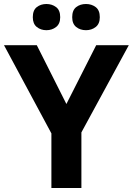

<svg xmlns="http://www.w3.org/2000/svg" viewBox="-20 -940 664 960"><path d="M312 -420 461 -714H624L387 -278V0H237V-273L0 -714H164ZM144 -854Q144 -889 164 -904.5Q184 -920 212 -920Q240 -920 260.5 -904.5Q281 -889 281 -854Q281 -821 260.5 -805Q240 -789 212 -789Q184 -789 164 -805Q144 -821 144 -854ZM341 -854Q341 -889 361 -904.5Q381 -920 410 -920Q438 -920 458.5 -904.5Q479 -889 479 -854Q479 -821 458.5 -805Q438 -789 410 -789Q381 -789 361 -805Q341 -821 341 -854Z"/></svg>

Font: Noto IKEA Latin
Style: Bold
Weight: 700
Designer: Monotype Design Team
Foundry: Monotype Imaging Inc.
Version: Version 1.0